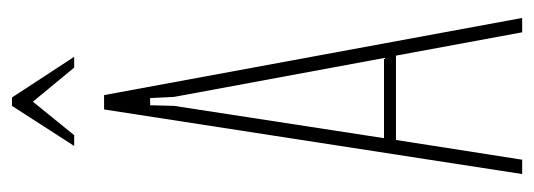

<svg xmlns="http://www.w3.org/2000/svg" viewBox="-306 -587 893 321"><g transform="rotate(-90 140.5 -426.5)"><path d="M118 -699H142L271 0H247L208 -211H67L34 0H10ZM124 -582 70 -231H204L139 -582L137 -622H125ZM124 -853H138L206 -749H188L131 -818L75 -749H57Z"/></g></svg>

Font: Moniqa Thin Paragraph
Style: Regular
Weight: 100
Designer: Rajesh Rajput
Foundry: Rajesh Rajput
Version: Version 1.000